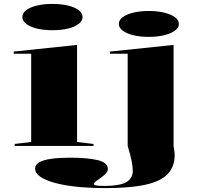

<svg xmlns="http://www.w3.org/2000/svg" viewBox="-20 -744 1002 979"><path d="M247 -590Q202 -590 167.5 -598.5Q133 -607 113.5 -622.5Q94 -638 94 -657Q94 -677 113.5 -692Q133 -707 167.5 -715.5Q202 -724 247 -724Q293 -724 327.5 -715.5Q362 -707 381.5 -692Q401 -677 401 -657Q401 -638 381.5 -622.5Q362 -607 327.5 -598.5Q293 -590 247 -590ZM55 0V-10L139 -20V-470H50V-481L373 -515V-20L457 -10V0ZM739 -556Q694 -556 659.5 -564.5Q625 -573 605.5 -588Q586 -603 586 -621Q586 -642 605.5 -656.5Q625 -671 659.5 -679.5Q694 -688 739 -688Q783 -688 817.5 -679.5Q852 -671 872 -656.5Q892 -642 892 -621Q892 -603 872 -588Q852 -573 817.5 -564.5Q783 -556 739 -556ZM515 215Q440 215 375 208.5Q310 202 261.5 189Q213 176 186 157.5Q159 139 159 115Q159 95 181 83Q203 71 243 65.5Q283 60 336 60Q426 60 478 72.5Q530 85 530 118Q530 129 519.5 140.5Q509 152 494.5 162Q480 172 469.5 180Q459 188 459 194Q459 199 470.5 201.5Q482 204 513 204Q590 204 623.5 185Q657 166 657 128Q657 107 651 76.5Q645 46 631 0V-470H541V-481L865 -515V0Q873 40 869.5 68Q866 96 853 119Q826 169 745 192Q664 215 515 215Z"/></svg>

Font: Kalnia Expanded
Style: Regular
Weight: 400
Width: 7
Designer: Frida Medrano
Foundry: Frida Medrano
Version: Version 1.105